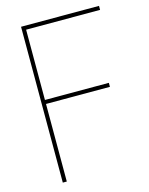

<svg xmlns="http://www.w3.org/2000/svg" viewBox="-117 -854 718 928"><g transform="rotate(-15 242.0 -390.0)"><path d="M80.1 -779.8H470.2V-759.8H100.1V-408.2H419.9V-388.2H100.1V0H80.1Z"/></g></svg>

Font: Cooper Hewitt
Style: Thin
Weight: 701
Designer: Village Type and Design LLC
Foundry: Cooper Hewitt Smithsonian Design Museum
Version: 1.000